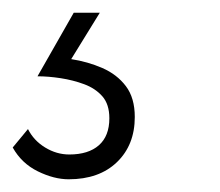

<svg xmlns="http://www.w3.org/2000/svg" viewBox="-30 -26 346 302"><path d="M78 256Q55 256 29.5 243.5Q4 231 -10 206L14 177Q23 195 41 206Q59 217 79 217Q109 217 125.5 202.5Q142 188 142 160Q142 138 131 125.5Q120 113 102.5 106.5Q85 100 65.5 97Q46 94 29 94L86 -6H127L82 67Q108 71 131 81Q154 91 168 109.5Q182 128 182 158Q182 202 154 229Q126 256 78 256Z"/></svg>

Font: Hanken Grotesk Light
Style: Italic
Weight: 300
Italic angle: -8°
Designer: Alfredo Marco Pradil
Foundry: Hanken Design Co.
Version: Version 3.013